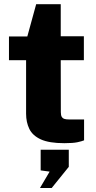

<svg xmlns="http://www.w3.org/2000/svg" viewBox="-20 -696 472 942"><path d="M391.5 -400.5H278L278.5 -145.5Q278.5 -130 283.2 -122.5Q288 -115 296.5 -112.5Q305 -110 317.5 -110H392.5V-7.5Q382 -3 360 1.8Q338 6.5 295.5 6.5Q221 6.5 180.2 -12.2Q139.5 -31 123.8 -63.8Q108 -96.5 108 -138V-400.5H24V-517H114L157.5 -675.5H278V-518H391.5ZM176 226.5 223.5 146 179.5 140V38.5H317.5V122.5L233.5 226.5Z"/></svg>

Font: Public Sans ExtraBold
Style: Regular
Weight: 800
Designer: The Public Sans Project Authors: Dan O. Williams and USWDS (Libre Franklin designed by Pablo Impallari and Rodrigo Fuenz
Version: Version 1.007